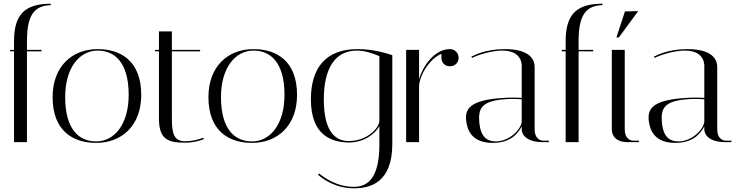

<svg xmlns="http://www.w3.org/2000/svg" viewBox="-20 -770 4017 1040"><path d="M255 -750C117 -749 56 -695 56 -547V-500H35V-492H56V0H126V-492H205V-500H126V-547C126 -684 163 -740 255 -742Z M265 -244C265 -62 374 4 501 4C639 4 745 -89 745 -256C745 -438 636 -504 509 -504C371 -504 265 -411 265 -244ZM333 -244C333 -404 411 -496 509 -496C602 -496 677 -431 677 -256C677 -96 599 -4 501 -4C408 -4 333 -69 333 -244Z M820 -492H841V-129C841 -19 885 3 982 3C1021 3 1055 -5 1084 -16L1081 -24C1053 -13 1019 -5 982 -5C922 -5 911 -48 911 -128V-492H1064V-500H911V-600H841V-500H820Z M1109 -244C1109 -62 1218 4 1345 4C1483 4 1589 -89 1589 -256C1589 -438 1480 -504 1353 -504C1215 -504 1109 -411 1109 -244ZM1177 -244C1177 -404 1255 -496 1353 -496C1446 -496 1521 -431 1521 -256C1521 -96 1443 -4 1345 -4C1252 -4 1177 -69 1177 -244Z M1868 2C1955 2 2013 -47 2035 -87V12C2035 200 1968 242 1897 242C1802 242 1733 190 1709 170L1702 176C1725 197 1795 250 1897 250C1985 250 2104 220 2105 12V-471C2050 -490 1984 -504 1916 -504C1744 -504 1664 -401 1664 -232C1664 -32 1781 0 1868 2ZM1869 -6C1802 -6 1734 -49 1734 -232C1734 -395 1792 -496 1913 -496C1954 -496 1994 -483 2035 -466V-113C2031 -73 1966 -6 1869 -6Z M2371 -457C2371 -430 2390 -411 2417 -411C2444 -411 2464 -430 2464 -457C2464 -483 2444 -504 2417 -504H2413C2330 -501 2268 -407 2250 -341V-500H2180V0H2250V-303C2253 -365 2309 -454 2371 -478C2371 -469 2371 -467 2371 -457Z M2922 0H2953V-8H2922C2922 -8 2876 -6 2876 -71V-406C2876 -440 2859 -504 2714 -504C2607 -504 2546 -469 2533 -463L2537 -456C2562 -470 2639 -496 2701 -496C2817 -496 2806 -406 2806 -406V-240C2794 -241 2743 -243 2698 -239C2520 -227 2496 -177 2506 -110C2512 -70 2532 4 2649 4C2748 4 2786 -49 2806 -85V-71C2806 -71 2800 0 2922 0ZM2665 -4C2595 -4 2580 -61 2576 -110C2570 -183 2591 -219 2697 -231C2747 -237 2794 -233 2806 -232V-111C2803 -71 2741 -4 2665 -4Z M3243 -750C3105 -749 3044 -695 3044 -547V-500H3023V-492H3044V0H3114V-492H3193V-500H3114V-547C3114 -684 3151 -740 3243 -742Z M3380 0H3441V-8H3410C3410 -8 3364 -6 3364 -71V-500H3294V-71C3294 -71 3288 0 3380 0ZM3365 -708 3319 -567H3332L3437 -710Z M3911 0H3942V-8H3911C3911 -8 3865 -6 3865 -71V-406C3865 -440 3848 -504 3703 -504C3596 -504 3535 -469 3522 -463L3526 -456C3551 -470 3628 -496 3690 -496C3806 -496 3795 -406 3795 -406V-240C3783 -241 3732 -243 3687 -239C3509 -227 3485 -177 3495 -110C3501 -70 3521 4 3638 4C3737 4 3775 -49 3795 -85V-71C3795 -71 3789 0 3911 0ZM3654 -4C3584 -4 3569 -61 3565 -110C3559 -183 3580 -219 3686 -231C3736 -237 3783 -233 3795 -232V-111C3792 -71 3730 -4 3654 -4Z"/></svg>

Font: Italiana
Style: Regular
Weight: 400
Designer: Santiago Orozco
Foundry: Santiago Orozco
Version: Version 1.000;PS 001.001;hotconv 1.0.56